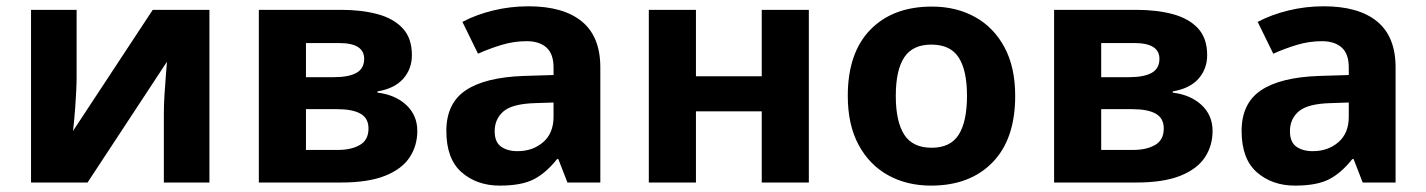

<svg xmlns="http://www.w3.org/2000/svg" viewBox="-20 -577 4507 607"><path d="M222.2 -545.9V-330.1Q222.2 -313.5 220.9 -288.3Q219.7 -263.2 217.8 -237.3Q215.8 -211.4 213.9 -190.9Q211.9 -170.4 210.9 -163.1L462.9 -545.9H642.1V0H498V-217.8Q498 -244.6 500 -277.1Q502 -309.6 504.4 -338.4Q506.8 -367.2 507.8 -381.8L256.8 0H78.1V-545.9Z M1282.2 -402.8Q1282.2 -358.9 1254.6 -327.9Q1227.1 -296.9 1173.3 -288.1V-284.2Q1230 -277.3 1264.6 -244.9Q1299.3 -212.4 1299.3 -163.1Q1299.3 -116.2 1274.9 -79.3Q1250.5 -42.5 1197.3 -21.2Q1144 0 1058.1 0H798.3V-545.9H1058.1Q1122.1 -545.9 1172.9 -532.5Q1223.6 -519 1252.9 -487.8Q1282.2 -456.5 1282.2 -402.8ZM1131.3 -391.1Q1131.3 -440.9 1052.2 -440.9H947.3V-333H1035.2Q1082.5 -333 1106.9 -346.7Q1131.3 -360.4 1131.3 -391.1ZM1145 -170.9Q1145 -203.1 1119.9 -217.5Q1094.7 -231.9 1045.4 -231.9H947.3V-103H1048.3Q1090.3 -103 1117.7 -118.7Q1145 -134.3 1145 -170.9Z M1650.9 -557.1Q1760.7 -557.1 1819.3 -509.3Q1877.9 -461.4 1877.9 -363.8V0H1773.9L1745.1 -74.2H1741.2Q1706.1 -29.8 1667.2 -10Q1628.4 9.8 1560.1 9.8Q1487.3 9.8 1439.2 -32.5Q1391.1 -74.7 1391.1 -163.1Q1391.1 -250 1452.1 -291.3Q1513.2 -332.5 1635.3 -336.9L1730 -339.8V-363.8Q1730 -406.7 1707.5 -426.8Q1685.1 -446.8 1645 -446.8Q1605.5 -446.8 1567.4 -435.5Q1529.3 -424.3 1491.2 -407.2L1441.9 -507.8Q1485.4 -530.8 1539.3 -543.9Q1593.3 -557.1 1650.9 -557.1ZM1730 -252.9 1672.4 -251Q1600.1 -249 1572 -225.1Q1543.9 -201.2 1543.9 -162.1Q1543.9 -127.9 1564 -113.5Q1584 -99.1 1616.2 -99.1Q1664.1 -99.1 1697 -127.4Q1730 -155.8 1730 -208Z M2180.2 -545.9V-335.9H2388.2V-545.9H2537.1V0H2388.2V-225.1H2180.2V0H2031.2V-545.9Z M3189.5 -273.9Q3189.5 -137.2 3117.9 -63.7Q3046.4 9.8 2923.3 9.8Q2846.7 9.8 2787.4 -23.2Q2728 -56.2 2694.1 -119.6Q2660.2 -183.1 2660.2 -273.9Q2660.2 -409.7 2731.4 -482.9Q2802.7 -556.2 2926.3 -556.2Q3002.9 -556.2 3062.3 -523.4Q3121.6 -490.7 3155.5 -427.7Q3189.5 -364.7 3189.5 -273.9ZM2812 -273.9Q2812 -192.9 2838.6 -151.4Q2865.2 -109.9 2925.3 -109.9Q2984.9 -109.9 3011 -151.4Q3037.1 -192.9 3037.1 -273.9Q3037.1 -355 3010.7 -395.5Q2984.4 -436 2924.3 -436Q2865.2 -436 2838.6 -395.5Q2812 -355 2812 -273.9Z M3796.4 -402.8Q3796.4 -358.9 3768.8 -327.9Q3741.2 -296.9 3687.5 -288.1V-284.2Q3744.1 -277.3 3778.8 -244.9Q3813.5 -212.4 3813.5 -163.1Q3813.5 -116.2 3789.1 -79.3Q3764.6 -42.5 3711.4 -21.2Q3658.2 0 3572.3 0H3312.5V-545.9H3572.3Q3636.2 -545.9 3687 -532.5Q3737.8 -519 3767.1 -487.8Q3796.4 -456.5 3796.4 -402.8ZM3645.5 -391.1Q3645.5 -440.9 3566.4 -440.9H3461.4V-333H3549.3Q3596.7 -333 3621.1 -346.7Q3645.5 -360.4 3645.5 -391.1ZM3659.2 -170.9Q3659.2 -203.1 3634 -217.5Q3608.9 -231.9 3559.6 -231.9H3461.4V-103H3562.5Q3604.5 -103 3631.8 -118.7Q3659.2 -134.3 3659.2 -170.9Z M4165 -557.1Q4274.9 -557.1 4333.5 -509.3Q4392.1 -461.4 4392.1 -363.8V0H4288.1L4259.3 -74.2H4255.4Q4220.2 -29.8 4181.4 -10Q4142.6 9.8 4074.2 9.8Q4001.5 9.8 3953.4 -32.5Q3905.3 -74.7 3905.3 -163.1Q3905.3 -250 3966.3 -291.3Q4027.3 -332.5 4149.4 -336.9L4244.1 -339.8V-363.8Q4244.1 -406.7 4221.7 -426.8Q4199.2 -446.8 4159.2 -446.8Q4119.6 -446.8 4081.5 -435.5Q4043.5 -424.3 4005.4 -407.2L3956.1 -507.8Q3999.5 -530.8 4053.5 -543.9Q4107.4 -557.1 4165 -557.1ZM4244.1 -252.9 4186.5 -251Q4114.3 -249 4086.2 -225.1Q4058.1 -201.2 4058.1 -162.1Q4058.1 -127.9 4078.1 -113.5Q4098.1 -99.1 4130.4 -99.1Q4178.2 -99.1 4211.2 -127.4Q4244.1 -155.8 4244.1 -208Z"/></svg>

Font: Open Sans
Style: Bold
Weight: 700
Designer: Monotype Design Team
Foundry: Monotype Imaging Inc.
Version: Version 3.000; ttfautohint (v1.8.4)